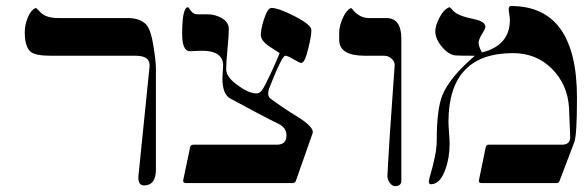

<svg xmlns="http://www.w3.org/2000/svg" viewBox="-20 -617 1983 647"><path d="M505.4 -387.2V-45.9Q505.4 7.3 465.8 7.8Q442.9 7.8 446.8 -26.9L483.9 -392.1Q487.8 -428.7 438 -429.2H149.9Q100.6 -429.2 84 -441.9Q63.5 -458.5 63.5 -507.8Q63.5 -531.7 72.3 -554.7Q83.5 -584 101.6 -590.3L118.2 -573.7Q137.2 -556.2 175.3 -556.2H410.2Q453.1 -556.2 473.6 -533.2Q488.8 -514.2 496.6 -464.8Q505.4 -411.1 505.4 -387.2Z M1033.2 -167.5 977.1 -7.8Q974.6 0 965.8 0H608.9Q594.7 0 597.7 -11.2L620.6 -120.6Q622.1 -129.4 631.8 -129.4H912.6Q945.8 -129.4 945.3 -161.1Q945.3 -185.1 921.4 -198.2Q864.3 -226.1 754.9 -285.6Q729.5 -300.8 729.5 -353Q729.5 -360.8 730.7 -375.2Q731.9 -389.6 731.9 -396Q731.9 -449.2 650.9 -445.8L620.6 -444.3Q593.8 -444.3 593.8 -502.9Q593.8 -593.3 614.3 -592.8L623 -581.1Q631.8 -568.8 644.5 -568.8H661.1H677.7Q705.6 -568.8 728.3 -555.4Q751 -542 751 -519Q751 -497.6 746.6 -451.9Q742.2 -406.2 742.2 -383.3Q742.2 -356.4 782.7 -328.6Q819.3 -301.8 845.2 -302.2Q859.4 -302.2 873 -330.1Q900.9 -384.8 922.4 -438Q903.3 -450.7 883.3 -463.4Q859.4 -481 858.9 -499Q858.9 -518.1 869.1 -550.8Q881.8 -590.3 894.5 -590.3Q918.5 -590.3 973.9 -561.8Q1029.3 -533.2 1029.3 -515.6Q1029.3 -495.1 1019 -454.6Q1007.8 -405.3 995.1 -404.8Q990.2 -404.8 969.7 -417Q949.2 -429.2 941.4 -429.2Q930.2 -429.2 887.2 -319.8Q878.4 -294.4 892.1 -284.2Q939 -250 978.5 -226.1Q1041 -188 1033.2 -167.5Z M1332.5 -45.9V-4.9Q1330.1 10.3 1311 10.3Q1300.8 10.3 1292.5 -2.4Q1284.2 -15.1 1285.6 -27.8Q1292 -150.9 1309.6 -392.1Q1312 -407.2 1300.8 -418.2Q1289.6 -429.2 1273.9 -429.2H1209.5Q1124.5 -429.2 1123 -481V-507.8Q1123 -526.9 1133.3 -552.2Q1146 -582.5 1163.6 -590.3Q1169.9 -582.5 1178.7 -573.7Q1199.2 -556.2 1223.1 -556.2H1281.7Q1332.5 -556.2 1332.5 -486.3Z M1924.3 -287.1Q1924.3 -160.2 1915 -137.2L1865.7 -7.8Q1863.3 0 1855.5 0H1604Q1591.3 0 1594.2 -11.2L1616.7 -120.6Q1618.2 -129.4 1627 -129.4H1873.5Q1902.8 -129.4 1901.4 -157.2Q1899.9 -189 1897.5 -253.9Q1892.6 -332.5 1839.8 -385.3Q1787.1 -438 1708.5 -438Q1492.7 -438 1491.2 -208Q1491.2 -195.3 1493.2 -169.9Q1495.1 -144.5 1495.1 -131.8Q1495.1 -85 1481 -46.9Q1463.4 3.9 1431.6 3.9Q1421.4 3.9 1427.7 -19Q1451.7 -99.1 1451.7 -143.6Q1451.7 -249 1470.7 -295.9Q1494.6 -355.5 1580.1 -429.2Q1524.4 -429.2 1515.1 -430.2Q1491.2 -432.6 1469 -459.5Q1446.8 -486.3 1446.8 -511.7Q1446.8 -530.8 1461.4 -558.6Q1476.1 -586.4 1495.1 -592.8Q1496.6 -592.8 1507.8 -580.1Q1522.9 -563.5 1578.6 -552.2Q1615.2 -544.4 1615.7 -526.9Q1615.7 -520.5 1604.2 -502.2Q1592.8 -483.9 1592.8 -472.2Q1592.8 -460.9 1604 -440.4Q1697.8 -463.4 1698.2 -549.8Q1698.2 -556.2 1696.3 -568.1Q1694.3 -580.1 1694.3 -586.4Q1694.3 -596.7 1702.1 -596.7Q1924.3 -596.7 1924.3 -287.1Z"/></svg>

Font: Accordance
Style: Italic
Weight: 400
Italic angle: -11°
Version: Version 1.2 (build January 31, 2020) Miklal Software Solutio